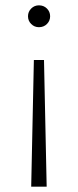

<svg xmlns="http://www.w3.org/2000/svg" viewBox="-20 -546 292 720"><path d="M168 -485Q168 -468 156 -456Q144 -444 126 -444Q109 -444 97 -456Q85 -468 85 -485Q85 -502 97 -514Q109 -526 126 -526Q144 -526 156 -514Q168 -502 168 -485ZM155 154H97L107 -321H145Z"/></svg>

Font: Idrija Light
Style: Regular
Weight: 300
Designer: Julieta Ulanovsky
Foundry: Julieta Ulanovsky
Version: Version 7.200